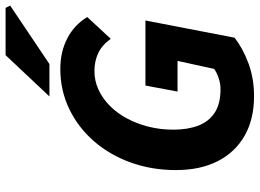

<svg xmlns="http://www.w3.org/2000/svg" viewBox="-138 -756 907 670"><g transform="rotate(-90 315.0 -421.5)"><path d="M314 12Q234 12 176.5 -20.5Q119 -53 87.5 -114Q56 -175 56 -261Q56 -345 82.5 -418.5Q109 -492 157 -547Q205 -602 269.5 -633Q334 -664 409 -664Q469 -664 516 -639.5Q563 -615 590 -570L514 -488Q493 -518 464.5 -531.5Q436 -545 402 -545Q367 -545 336 -530.5Q305 -516 279.5 -490.5Q254 -465 235.5 -430Q217 -395 207 -354.5Q197 -314 197 -270Q197 -220 211 -183Q225 -146 256 -125.5Q287 -105 338 -105Q358 -105 377 -111.5Q396 -118 409 -127L437 -255H330L351 -367H578L518 -56Q481 -27 428.5 -7.5Q376 12 314 12ZM313 -702 457 -855H622L630 -839L426 -702Z"/></g></svg>

Font: Source Sans 3 ExtraLight
Style: Bold Italic
Weight: 700
Italic angle: -11°
Version: Version 3.052;hotconv 1.1.0;makeotfexe 2.6.0